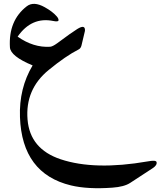

<svg xmlns="http://www.w3.org/2000/svg" viewBox="-20 -495 836 1000"><path d="M295.9 334.5Q473.1 393.6 749 345.7Q792.5 337.4 795.4 349.1Q799.3 365.2 775.4 380.9L658.2 457.5Q627 478 565.4 482.4Q437 491.7 349.6 470.7Q94.7 409.2 84 115.2Q78.6 -35.2 149.9 -154.3Q34.7 -202.1 31.7 -248.5Q23.4 -388.2 119.6 -462.4Q155.3 -489.7 212.9 -457.5Q254.4 -434.6 276.4 -408.7Q286.1 -397 284.7 -388.7Q283.2 -380.4 257.3 -385.7Q144.5 -408.7 71.8 -304.2Q154.3 -246.1 241.2 -251.5Q253.9 -252.4 278.3 -270Q353.5 -326.2 382.3 -343.8Q425.3 -370.6 422.4 -334L404.3 -257.8Q400.4 -242.7 389.2 -237.3Q322.8 -203.6 233.4 -130.4Q110.4 -29.8 123.5 127.9Q136.2 281.2 295.9 334.5Z"/></svg>

Font: Amiri
Style: Bold Slanted
Weight: 700
Italic angle: 9°
Designer: Khaled Hosny
Version: Version 000.107